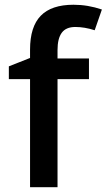

<svg xmlns="http://www.w3.org/2000/svg" viewBox="-20 -785 447 805"><path d="M353 -453.1H221.2V0H106V-453.1H17.1V-506.8L106 -542V-577.1Q106 -672.9 150.9 -719Q195.8 -765.1 288.1 -765.1Q348.6 -765.1 407.2 -745.1L377 -658.2Q334.5 -671.9 295.9 -671.9Q256.8 -671.9 239 -647.7Q221.2 -623.5 221.2 -575.2V-540H353Z"/></svg>

Font: f2_52653          
Style: Regular
Weight: 600
Foundry: Ascender Corporation
Version: Version 1.10